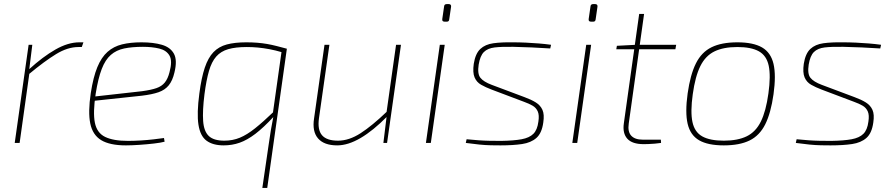

<svg xmlns="http://www.w3.org/2000/svg" viewBox="-20 -699 4377 939"><path d="M138 -480 123 -359 124 -343 76 0H52L120 -480ZM388 -492 380 -469H364Q311 -469 254.5 -434.5Q198 -400 121 -336L122 -360Q190 -422 251.5 -457Q313 -492 368 -492Z M672 -492Q730 -492 771.5 -480Q813 -468 830.5 -436.5Q848 -405 833 -344Q824 -305 805.5 -282Q787 -259 755.5 -248Q724 -237 674 -231L431 -205L434 -226L675 -253Q719 -259 745 -268Q771 -277 786 -295.5Q801 -314 809 -346Q824 -401 809 -427Q794 -453 759 -461.5Q724 -470 679 -470Q626 -470 587.5 -462Q549 -454 522 -430.5Q495 -407 477.5 -361.5Q460 -316 448 -241Q434 -149 444 -99Q454 -49 494 -29.5Q534 -10 606 -10Q635 -10 668 -12Q701 -14 731 -17.5Q761 -21 782 -24L785 -6Q767 -1 732.5 3Q698 7 660.5 9.5Q623 12 596 12Q517 12 475 -13.5Q433 -39 421.5 -95Q410 -151 424 -244Q436 -322 456 -370.5Q476 -419 506 -445.5Q536 -472 577 -482Q618 -492 672 -492Z M1184 -492Q1213 -492 1238 -490Q1263 -488 1286 -484Q1309 -480 1332.5 -474Q1356 -468 1382 -461L1361 -443Q1327 -453 1297.5 -458.5Q1268 -464 1241 -466.5Q1214 -469 1187 -469Q1132 -469 1096 -458.5Q1060 -448 1037.5 -422.5Q1015 -397 1002 -352Q989 -307 980 -238Q970 -158 973.5 -107.5Q977 -57 1001 -34Q1025 -11 1077 -11Q1118 -11 1153 -25.5Q1188 -40 1227.5 -71.5Q1267 -103 1319 -153L1318 -128Q1269 -75 1229 -44.5Q1189 -14 1152 -1Q1115 12 1074 12Q1021 12 990 -11Q959 -34 950.5 -89.5Q942 -145 955 -242Q965 -319 981.5 -368Q998 -417 1024 -444Q1050 -471 1089 -481.5Q1128 -492 1184 -492ZM1359 -461H1383L1287 220H1263L1294 8Q1300 -34 1305 -64.5Q1310 -95 1317 -129L1314 -142Z M1591 -480 1540 -121Q1532 -64 1555 -37.5Q1578 -11 1633 -11Q1687 -11 1743.5 -47.5Q1800 -84 1873 -154L1874 -130Q1805 -60 1743.5 -24Q1682 12 1629 12Q1565 12 1535.5 -22Q1506 -56 1516 -120L1567 -480ZM1941 -480 1873 0H1855L1871 -131L1870 -147L1917 -480Z M2155 -480 2087 0H2063L2131 -480ZM2175 -679Q2181 -679 2184 -675.5Q2187 -672 2186 -666L2177 -604Q2176 -593 2165 -593H2155Q2141 -593 2143 -606L2152 -668Q2153 -679 2165 -679Z M2489 -492Q2520 -492 2552 -490.5Q2584 -489 2615 -486.5Q2646 -484 2675 -480L2671 -462Q2628 -465 2581 -467Q2534 -469 2490 -470Q2434 -471 2399.5 -467Q2365 -463 2346.5 -444.5Q2328 -426 2321 -383Q2314 -338 2329.5 -318.5Q2345 -299 2385 -284L2545 -224Q2578 -212 2600.5 -198Q2623 -184 2633 -161.5Q2643 -139 2637 -100Q2630 -48 2603.5 -24.5Q2577 -1 2533 5.5Q2489 12 2428 12Q2407 12 2381 11.5Q2355 11 2324.5 8Q2294 5 2258 0L2262 -18Q2293 -15 2320 -13Q2347 -11 2374 -10.5Q2401 -10 2432 -10Q2493 -11 2531 -18Q2569 -25 2588.5 -44.5Q2608 -64 2613 -104Q2618 -136 2610 -154Q2602 -172 2585 -182Q2568 -192 2543 -201L2384 -261Q2355 -272 2333 -284.5Q2311 -297 2301 -320.5Q2291 -344 2297 -387Q2305 -437 2329 -459.5Q2353 -482 2393 -487.5Q2433 -493 2489 -492Z M2871 -480 2803 0H2779L2847 -480ZM2891 -679Q2897 -679 2900 -675.5Q2903 -672 2902 -666L2893 -604Q2892 -593 2881 -593H2871Q2857 -593 2859 -606L2868 -668Q2869 -679 2881 -679Z M3130 -631 3055 -95Q3049 -55 3067 -35.5Q3085 -16 3123 -16H3212L3213 0Q3200 2 3183 3.5Q3166 5 3151 5.5Q3136 6 3128 6Q3072 6 3048 -20.5Q3024 -47 3031 -96L3106 -631ZM3287 -480 3283 -458H2994L2997 -475L3091 -480Z M3586 -492Q3664 -492 3707 -467Q3750 -442 3763 -386.5Q3776 -331 3763 -238Q3750 -146 3722.5 -91Q3695 -36 3646 -12Q3597 12 3520 12Q3442 12 3399 -13Q3356 -38 3343 -93.5Q3330 -149 3343 -242Q3356 -334 3383.5 -389Q3411 -444 3460 -468Q3509 -492 3586 -492ZM3586 -469Q3518 -469 3474 -447.5Q3430 -426 3405 -375.5Q3380 -325 3368 -238Q3356 -152 3366.5 -102.5Q3377 -53 3414.5 -32Q3452 -11 3520 -11Q3588 -11 3632 -32.5Q3676 -54 3701 -104.5Q3726 -155 3738 -242Q3750 -328 3739.5 -377.5Q3729 -427 3691.5 -448Q3654 -469 3586 -469Z M4103 -492Q4134 -492 4166 -490.5Q4198 -489 4229 -486.5Q4260 -484 4289 -480L4285 -462Q4242 -465 4195 -467Q4148 -469 4104 -470Q4048 -471 4013.5 -467Q3979 -463 3960.5 -444.5Q3942 -426 3935 -383Q3928 -338 3943.5 -318.5Q3959 -299 3999 -284L4159 -224Q4192 -212 4214.5 -198Q4237 -184 4247 -161.5Q4257 -139 4251 -100Q4244 -48 4217.5 -24.5Q4191 -1 4147 5.5Q4103 12 4042 12Q4021 12 3995 11.5Q3969 11 3938.5 8Q3908 5 3872 0L3876 -18Q3907 -15 3934 -13Q3961 -11 3988 -10.5Q4015 -10 4046 -10Q4107 -11 4145 -18Q4183 -25 4202.5 -44.5Q4222 -64 4227 -104Q4232 -136 4224 -154Q4216 -172 4199 -182Q4182 -192 4157 -201L3998 -261Q3969 -272 3947 -284.5Q3925 -297 3915 -320.5Q3905 -344 3911 -387Q3919 -437 3943 -459.5Q3967 -482 4007 -487.5Q4047 -493 4103 -492Z"/></svg>

Font: Exo 2 Thin
Style: Italic
Weight: 250
Italic angle: -8°
Designer: Natanael Gama
Foundry: Natanael Gama
Version: Version 2.010